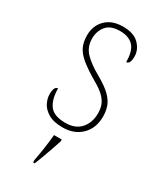

<svg xmlns="http://www.w3.org/2000/svg" viewBox="-193 -611 758 901"><g transform="rotate(30 186.0 -160.5)"><path d="M186 10Q136 10 107.5 -7Q79 -24 67 -48Q55 -72 55 -94Q55 -138 76 -138Q76 -80 99.5 -47.5Q123 -15 186 -15Q240 -15 268.5 -47.5Q297 -80 297 -131Q297 -154 290 -174Q283 -194 263.5 -213.5Q244 -233 205 -255Q154 -285 124 -309.5Q94 -334 81.5 -360Q69 -386 69 -422Q69 -475 103 -508.5Q137 -542 196 -542Q255 -542 283.5 -512.5Q312 -483 312 -447Q312 -405 291 -405Q291 -466 266 -491.5Q241 -517 194 -517Q143 -517 120 -489Q97 -461 97 -421Q97 -376 126 -345.5Q155 -315 212 -283Q258 -257 282.5 -233Q307 -209 316 -184Q325 -159 325 -129Q325 -66 286.5 -28Q248 10 186 10ZM148 208Q155 171 160.5 133.5Q166 96 169 61H211V71Q204 92 194.5 119.5Q185 147 175 174Q165 201 157 221H148Z"/></g></svg>

Font: Noto Serif Tamil SemiCondensed Thin
Style: Italic
Weight: 100
Width: 4
Italic angle: -12°
Designer: Indian Type Foundry, Tom Grace, and the Monotype Design Team
Foundry: Monotype Imaging Inc.
Version: Version 2.003; ttfautohint (v1.8.4.7-5d5b)